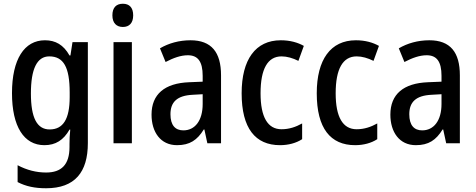

<svg xmlns="http://www.w3.org/2000/svg" viewBox="-20 -765 2541 1025"><path d="M220 -550C110 -550 44 -449 44 -268C44 -89 108 10 217 10C277 10 319 -17 351 -73H355C352 -48 351 -16 351 4V20C351 115 307 156 226 156C174 156 123 143 74 117V207C118 230 166 240 226 240C380 240 449 154 449 -1V-540H367L356 -469H351C319 -526 276 -550 220 -550ZM243 -464C319 -464 352 -407 352 -271V-247C352 -129 317 -74 245 -74C178 -74 145 -135 145 -266C145 -396 177 -464 243 -464Z M636 -745C601 -745 580 -725 580 -683C580 -642 602 -621 636 -621C670 -621 691 -642 691 -683C691 -724 671 -745 636 -745ZM684 -540H586V0H684Z M997 -550C936 -550 880 -534 834 -507L864 -434C906 -456 945 -470 983 -470C1036 -470 1062 -437 1062 -360V-329L990 -326C859 -321 789 -262 789 -153C789 -60 837 10 925 10C993 10 1033 -17 1068 -74H1071L1087 0H1160V-363C1160 -486 1109 -550 997 -550ZM1009 -259 1062 -262V-210C1062 -120 1020 -69 959 -69C916 -69 890 -96 890 -155C890 -220 925 -255 1009 -259Z M1475 10C1519 10 1561 -1 1593 -22V-106C1559 -87 1523 -75 1483 -75C1409 -75 1371 -140 1371 -267C1371 -397 1409 -464 1483 -464C1512 -464 1543 -455 1573 -440L1602 -520C1570 -538 1529 -550 1479 -550C1344 -550 1270 -447 1270 -267C1270 -80 1343 10 1475 10Z M1876 10C1920 10 1962 -1 1994 -22V-106C1960 -87 1924 -75 1884 -75C1810 -75 1772 -140 1772 -267C1772 -397 1810 -464 1884 -464C1913 -464 1944 -455 1974 -440L2003 -520C1971 -538 1930 -550 1880 -550C1745 -550 1671 -447 1671 -267C1671 -80 1744 10 1876 10Z M2272 -550C2211 -550 2155 -534 2109 -507L2139 -434C2181 -456 2220 -470 2258 -470C2311 -470 2337 -437 2337 -360V-329L2265 -326C2134 -321 2064 -262 2064 -153C2064 -60 2112 10 2200 10C2268 10 2308 -17 2343 -74H2346L2362 0H2435V-363C2435 -486 2384 -550 2272 -550ZM2284 -259 2337 -262V-210C2337 -120 2295 -69 2234 -69C2191 -69 2165 -96 2165 -155C2165 -220 2200 -255 2284 -259Z"/></svg>

Font: Noto Sans Arabic Cond Med
Style: Regular
Weight: 500
Width: 3
Designer: Monotype Design Team, Nadine Chahine, Nizar Qandah and Khaled Hosny
Foundry: Monotype Imaging Inc.
Version: Version 2.012